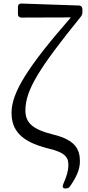

<svg xmlns="http://www.w3.org/2000/svg" viewBox="-20 -832 497 1081"><path d="M346 229H351C361 229 369 225 375 216C409 167 430 123 430 76C430 7 402 -44 282 -74C162 -103 123 -142 123 -210C123 -325 201 -449 435 -738C441 -746 444 -753 444 -763V-780C444 -792 436 -801 424 -801L101 -812C88 -812 81 -806 81 -793V-753C81 -740 88 -733 101 -733L379 -734C134 -453 45 -310 45 -197C45 -99 98 -35 248 3C354 27 365 58 365 99C365 127 356 160 336 205C330 219 334 229 346 229Z"/></svg>

Font: 寒蝉锦书宋 Text
Style: Regular
Weight: 400
Designer: 寒蝉锦书宋{Warren} 思源宋体{Ryoko NISHIZUKA 西塚涼子 (kana & ideographs); Frank Grießhammer (Latin, Greek & Cyrillic); Wenlong ZHANG 
Foundry: Adobe & ChillType
Version: Version 2.000;Glyphs 3.1.1 (3135)